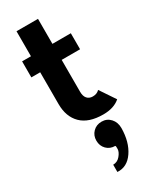

<svg xmlns="http://www.w3.org/2000/svg" viewBox="-254 -728 903 1130"><g transform="rotate(-30 197.0 -163.0)"><path d="M394 -26.9Q351.6 9.8 279.8 9.8Q180.7 9.8 130.9 -39.6Q81.1 -88.9 81.1 -174.8V-391.1H21V-500H81.1V-669.9H227.1V-500H352.1V-391.1H227.1V-173.8Q227.1 -144 241 -128.4Q254.9 -112.8 278.8 -112.8Q307.6 -112.8 324.2 -130.9ZM248 41Q284.2 41 307.6 66.7Q331.1 92.3 331.1 131.8Q330.1 226.6 288.3 287.6Q246.6 348.6 181.2 344.2V294.9Q210 294.9 229.5 271.7Q249 248.5 250 228.5Q251 208.5 247.1 205.1Q211.9 205.1 189 181.9Q166 158.7 166 123Q166 87.9 189.2 64.5Q212.4 41 248 41Z"/></g></svg>

Font: Orkney
Style: Bold
Weight: 700
Designer: Samuel Oakes and Alfredo Marco Pradil
Foundry: Alfredo Marco Pradil
Version: 1.0